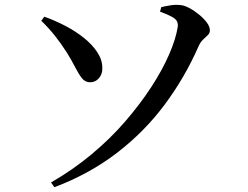

<svg xmlns="http://www.w3.org/2000/svg" viewBox="-20 -748 1040 805"><path d="M194 17Q286 -36 364.5 -101.5Q443 -167 505.5 -239.5Q568 -312 614.5 -383.5Q661 -455 689 -519.5Q717 -584 725 -634Q727 -647 722.5 -657.5Q718 -668 701 -677.5Q684 -687 651 -699L656 -718Q672 -722 693.5 -725.5Q715 -729 734 -727Q752 -726 773.5 -714.5Q795 -703 815 -686.5Q835 -670 847.5 -653Q860 -636 860 -621Q860 -609 851 -600.5Q842 -592 831 -581.5Q820 -571 812 -553Q755 -423 670.5 -309.5Q586 -196 471 -107.5Q356 -19 208 37ZM358 -403Q337 -403 323.5 -420Q310 -437 295.5 -465.5Q281 -494 260 -528Q235 -567 209.5 -599Q184 -631 153 -661L166 -678Q211 -662 254 -639.5Q297 -617 332 -589Q367 -561 388 -529Q409 -497 409 -463Q410 -438 395 -420.5Q380 -403 358 -403Z"/></svg>

Font: Noto Serif JP ExtraLight SemiBold
Style: Regular
Weight: 600
Version: Version 2.003-H1;hotconv 1.1.1;makeotfexe 2.6.0